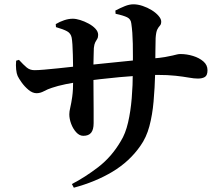

<svg xmlns="http://www.w3.org/2000/svg" viewBox="-20 -813 1040 892"><path d="M314 42Q376 10 437.5 -37.5Q499 -85 541 -157Q563 -192 575 -244Q587 -296 592 -357Q597 -418 597 -479Q598 -555 597 -609.5Q596 -664 590 -704Q588 -724 571 -732.5Q554 -741 517 -749L516 -764Q539 -776 560 -784.5Q581 -793 600 -793Q620 -793 642.5 -785.5Q665 -778 684.5 -766Q704 -754 716.5 -739.5Q729 -725 729 -713Q729 -700 723 -694Q717 -688 711 -676.5Q705 -665 703 -636Q702 -606 702 -577Q702 -548 701.5 -522.5Q701 -497 701 -475Q699 -404 693.5 -341.5Q688 -279 674 -226.5Q660 -174 632 -135Q582 -63 503 -15.5Q424 32 323 59ZM367 -182Q349 -182 334 -198.5Q319 -215 310.5 -238Q302 -261 302 -282Q302 -295 306.5 -313.5Q311 -332 315.5 -363Q320 -394 320 -446Q320 -474 319.5 -503Q319 -532 318.5 -558.5Q318 -585 316.5 -606Q315 -627 313 -638Q309 -658 292 -667.5Q275 -677 240 -687L239 -701Q257 -712 278 -719Q299 -726 318 -726Q333 -726 352.5 -720Q372 -714 391.5 -703.5Q411 -693 423.5 -679.5Q436 -666 436 -651Q436 -639 431.5 -632Q427 -625 422.5 -616.5Q418 -608 416 -590Q416 -577 415 -555Q414 -533 414 -509.5Q414 -486 414 -466Q414 -421 414.5 -379Q415 -337 415 -302Q415 -267 415 -241Q415 -211 403.5 -196.5Q392 -182 367 -182ZM150 -380Q131 -380 112.5 -395.5Q94 -411 80.5 -430Q67 -449 62 -460Q57 -471 55 -490.5Q53 -510 55 -531L68 -535Q89 -512 104 -499.5Q119 -487 140 -487Q157 -487 186 -489.5Q215 -492 249 -495.5Q283 -499 314 -502.5Q345 -506 364 -508Q395 -511 440.5 -516Q486 -521 534 -525.5Q582 -530 623 -534.5Q664 -539 687 -541Q724 -544 746.5 -548Q769 -552 781.5 -555Q794 -558 802 -560Q810 -562 818 -562Q848 -562 877 -553Q906 -544 925 -527.5Q944 -511 944 -487Q944 -463 932 -455.5Q920 -448 899 -448Q882 -448 857 -452.5Q832 -457 796 -461Q760 -465 710 -465Q675 -465 629 -462Q583 -459 535 -454.5Q487 -450 443.5 -445Q400 -440 371 -436Q324 -430 285.5 -422Q247 -414 221 -405Q202 -399 184.5 -389.5Q167 -380 150 -380Z"/></svg>

Font: Noto Serif SC ExtraLight
Style: Bold
Weight: 700
Version: Version 2.002-H1;hotconv 1.1.0;makeotfexe 2.6.0